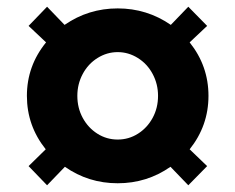

<svg xmlns="http://www.w3.org/2000/svg" viewBox="-20 -641 700 571"><path d="M596 -564 544 -515Q600 -445 600 -356Q600 -267 544 -197L596 -147L540 -90L487 -145Q417 -96 330 -96Q243 -96 173 -145L120 -90L65 -147L116 -197Q60 -267 60 -356Q60 -445 117 -515L65 -564L120 -621L172 -567Q243 -616 330 -616Q417 -616 488 -567L540 -621ZM450 -356Q450 -391 434 -421Q418 -451 390 -468.5Q362 -486 330 -486Q298 -486 270 -468.5Q242 -451 226 -421Q210 -391 210 -356Q210 -320 226 -290.5Q242 -261 269.5 -243.5Q297 -226 330 -226Q363 -226 390.5 -243.5Q418 -261 434 -290.5Q450 -320 450 -356Z"/></svg>

Font: Goli Bold
Style: Regular
Weight: 700
Designer: jaikishan Patel
Foundry: MagicType
Version: Version 1.000